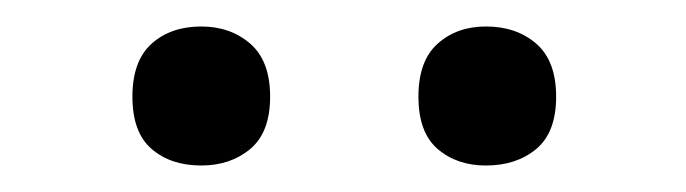

<svg xmlns="http://www.w3.org/2000/svg" viewBox="-20 -789 518 145"><path d="M184 -716Q184 -689 169 -676.5Q154 -664 132 -664Q109 -664 94.5 -676.5Q80 -689 80 -716Q80 -743 94.5 -756Q109 -769 132 -769Q154 -769 169 -756Q184 -743 184 -716ZM400 -716Q400 -689 385 -676.5Q370 -664 347 -664Q325 -664 310.5 -676.5Q296 -689 296 -716Q296 -743 310.5 -756Q325 -769 347 -769Q370 -769 385 -756Q400 -743 400 -716Z"/></svg>

Font: Roboto Serif SemiCondensed ExtraLight
Style: Regular
Weight: 250
Width: 4
Designer: Greg Gazdowicz
Foundry: Commercial Type
Version: Version 1.007